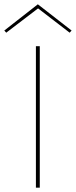

<svg xmlns="http://www.w3.org/2000/svg" viewBox="-33 -873 353 893"><path d="M300 -731 291 -721 144 -834 -4 -721 -13 -731 143 -853ZM134 -658H152V0H134Z"/></svg>

Font: Ysabeau SC Thin
Style: Regular
Weight: 200
Designer: Christian Thalmann (Catharsis Fonts)
Version: Version 0.003